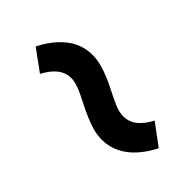

<svg xmlns="http://www.w3.org/2000/svg" viewBox="1 -586 599 599"><g transform="rotate(45 300.0 -286.5)"><path d="M410 -203Q390 -203 370 -208.5Q350 -214 330.5 -222.5Q311 -231 291 -241Q274 -250 259 -257Q244 -264 231 -268Q218 -272 207 -272Q182 -272 162.5 -256.5Q143 -241 128 -212L58 -263Q83 -313 119.5 -341.5Q156 -370 202 -370Q222 -370 242.5 -364.5Q263 -359 283 -350.5Q303 -342 322 -332Q347 -319 367.5 -310.5Q388 -302 405 -302Q430 -302 449.5 -317.5Q469 -333 484 -362L554 -310Q538 -278 516 -253.5Q494 -229 467 -216Q440 -203 410 -203Z"/></g></svg>

Font: Nunito Sans 10pt ExtraBold
Style: Italic
Weight: 800
Italic angle: -9°
Designer: Vernon Adams
Foundry: Vernon Adams
Version: Version 3.101;gftools[0.9.27]